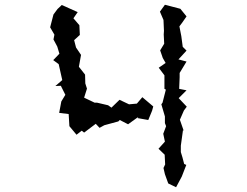

<svg xmlns="http://www.w3.org/2000/svg" viewBox="-20 -748 1040 808"><path d="M674 -728 653 -699 668 -664 670 -618 669 -603 671 -564 654 -536 665 -504 677 -483 648 -463 672 -431V-374L678 -371L664 -316L659 -309L674 -258V-230L679 -217L667 -185L674 -152L647 -122L673 -97L675 -56L668 -41L674 -15L688 24L721 40L745 -5L764 -54L755 -58L748 -85L741 -108V-135L750 -200L753 -198L737 -244L754 -283L766 -299L732 -335L765 -368L734 -374L736 -423V-441L765 -489L731 -498L765 -535L749 -551L743 -596L735 -637L747 -653L765 -679L739 -711ZM191 -633 209 -602 205 -582 221 -552 230 -522 204 -495 227 -478 242 -411 213 -386 236 -387 255 -349 238 -321 229 -273 269 -268 272 -217 302 -181 324 -198 334 -190 383 -227 399 -210 419 -221 478 -237 484 -243 519 -225 562 -256 559 -251 604 -243 620 -282 625 -300 579 -339 556 -312 523 -309 483 -328 449 -295 435 -305 388 -316H378L334 -337L346 -375L339 -397L338 -434L312 -467L321 -517L300 -548L292 -579L316 -601L314 -642L289 -671L307 -697L240 -727L222 -710L205 -687Z"/></svg>

Font: チョークS
Style: Regular
Weight: 400
Designer: [Stick] Fontworks Inc.
Foundry: [Stick] Fontworks Inc.
Version: Version 1.200;FEAKit 1.0